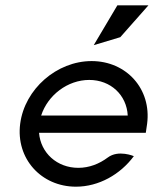

<svg xmlns="http://www.w3.org/2000/svg" viewBox="-20 -692 579 723"><path d="M333 -522 433 -552 539 -672H422ZM127 -192H529L534 -226C551 -357 456 -462 325 -462C194 -462 73 -357 56 -226C39 -95 135 11 266 11C352 11 433 -35 484 -104C484 -104 426 -129 386 -99C354 -75 316 -60 275 -60C195 -60 133 -116 127 -192ZM461 -257H135C160 -334 235 -391 316 -391C397 -391 457 -334 461 -257Z"/></svg>

Font: Charger
Style: It
Weight: 400
Designer: Jasper
Foundry: Cannot Into Space Fonts
Version: Version 0.98